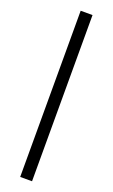

<svg xmlns="http://www.w3.org/2000/svg" viewBox="-163 -757 536 913"><g transform="rotate(20 105.0 -300.5)"><path d="M75 120V-721H135V120Z"/></g></svg>

Font: TikTok Sans Light
Style: Regular
Weight: 300
Version: Version 4.000